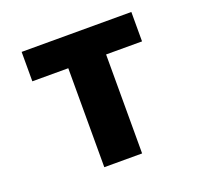

<svg xmlns="http://www.w3.org/2000/svg" viewBox="-102 -662 803 773"><g transform="rotate(-20 300.0 -275.0)"><path d="M219 0V-424H65V-550H535V-424H381V0Z"/></g></svg>

Font: Noto Sans Mono Extra
Style: Regular
Weight: 800
Designer: Monotype Design Team
Foundry: Monotype Imaging Inc.
Version: Version 1.900